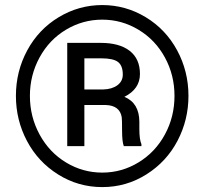

<svg xmlns="http://www.w3.org/2000/svg" viewBox="-20 -741 826 771"><path d="M318.8 -381.8H395Q430.2 -382.8 451.7 -398.9Q473.1 -415 473.1 -441.4Q473.1 -477.1 454.1 -491.9Q435.1 -506.8 386.2 -506.8H318.8ZM318.8 -319.3V-154.3H250V-568.8H384.8Q459.5 -568.8 500.7 -536.9Q542 -504.9 542 -443.8Q542 -383.8 479.5 -352.1Q539.1 -327.6 539.6 -252.4V-222.7Q539.6 -180.7 547.9 -162.1V-154.3H477.1Q470.2 -171.9 470.2 -217Q470.2 -262.2 468.8 -270.5Q460.9 -317.4 404.8 -319.3ZM100.1 -356Q100.1 -272 139.2 -200.4Q178.2 -128.9 245.4 -88.4Q312.5 -47.9 390.6 -47.9Q469.2 -47.9 536.6 -89.1Q604 -130.4 642.3 -201.2Q680.7 -272 680.7 -356Q680.7 -439.5 642.3 -510Q604 -580.6 536.6 -621.3Q469.2 -662.1 390.6 -662.1Q312.5 -662.1 245.1 -621.8Q177.7 -581.5 138.9 -510.3Q100.1 -439 100.1 -356ZM43.9 -356Q43.9 -454.6 89.6 -539.1Q135.3 -623.5 216.1 -672.1Q296.9 -720.7 390.6 -720.7Q484.4 -720.7 564.9 -672.1Q645.5 -623.5 691.2 -539.1Q736.8 -454.6 736.8 -356Q736.8 -259.8 692.9 -175.8Q648.9 -91.8 568.1 -40.8Q487.3 10.3 390.6 10.3Q294.4 10.3 213.6 -40.3Q132.8 -90.8 88.4 -174.8Q43.9 -258.8 43.9 -356Z"/></svg>

Font: RobotoDraft
Style: Regular
Weight: 400
Version: Version 2.001101; 2014